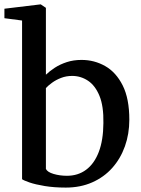

<svg xmlns="http://www.w3.org/2000/svg" viewBox="-23 -839 640 870"><path d="M-3 -756.5V-799.5L159 -819H162L185 -803.5V-500.5Q201.5 -516.5 225.2 -532Q249 -547.5 279.5 -557.5Q310 -567.5 346.5 -567.5Q404.5 -567.5 453.8 -539.5Q503 -511.5 533 -451.8Q563 -392 563 -296.5Q563 -232 543 -176Q523 -120 485.5 -78Q448 -36 394.5 -12.5Q341 11 275 11Q222.5 11 180 4Q137.5 -3 110.8 -12.2Q84 -21.5 77 -27V-746ZM304 -495Q277 -495 253.8 -486Q230.5 -477 213 -464.2Q195.5 -451.5 185 -440V-73.5Q192 -59 220 -50.8Q248 -42.5 280.5 -42.5Q330.5 -42.5 367.2 -69.8Q404 -97 424.5 -150.2Q445 -203.5 445.5 -281.5Q447 -357.5 427.8 -404.5Q408.5 -451.5 375.8 -473.2Q343 -495 304 -495Z"/></svg>

Font: Merriweather 24pt Medium
Style: Regular
Weight: 500
Designer: Eben Sorkin
Foundry: Eben Sorkin
Version: Version 2.100